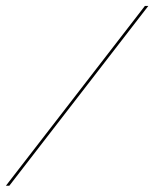

<svg xmlns="http://www.w3.org/2000/svg" viewBox="-51 -602 510 634"><path d="M-31.5 11.3 427.4 -582.3H438.7L-20.2 11.3Z"/></svg>

Font: Playfair 144pt
Style: Bold Italic
Weight: 700
Italic angle: -15.6°
Designer: Claus Eggers Sørensen
Foundry: Claus Eggers Sørensen
Version: Version 2.203